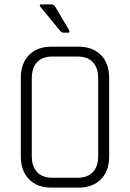

<svg xmlns="http://www.w3.org/2000/svg" viewBox="-20 -856 593 876"><path d="M291 -707H270Q260 -707 254 -716L164 -825Q157 -836 169 -836H214Q226 -836 232 -825L295 -719Q301 -707 291 -707ZM219 -45H333Q379 -45 403.5 -70.5Q428 -96 428 -144V-499Q428 -547 403.5 -572.5Q379 -598 333 -598H219Q173 -598 149 -572Q125 -546 125 -499V-144Q125 -97 149 -71Q173 -45 219 -45ZM338 0H215Q150 0 112.5 -38Q75 -76 75 -142V-501Q75 -567 112.5 -605Q150 -643 215 -643H338Q403 -643 440.5 -605Q478 -567 478 -501V-142Q478 -76 440.5 -38Q403 0 338 0Z"/></svg>

Font: Rajdhani
Style: Regular
Weight: 400
Designer: Satya Rajpurohit, Jyotish Sonowal
Foundry: Indian Type Foundry
Version: Version 1.201 February 1, 2022